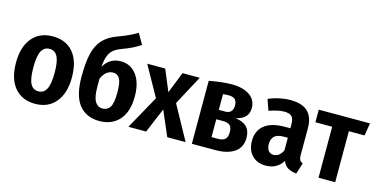

<svg xmlns="http://www.w3.org/2000/svg" viewBox="-74 -1141 3062 1546"><g transform="rotate(15 1456.5 -368.5)"><path d="M499 -265Q499 -134 437 -59Q375 16 266 16Q157 16 95 -57.5Q33 -131 33 -265Q33 -397 95 -471.5Q157 -546 267 -546Q376 -546 437.5 -473.5Q499 -401 499 -265ZM178 -265Q178 -170 199.5 -129Q221 -88 266 -88Q311 -88 333 -130Q355 -172 355 -265Q355 -359 333.5 -400.5Q312 -442 267 -442Q221 -442 199.5 -400.5Q178 -359 178 -265Z M1028 -249Q1028 -121 967 -52.5Q906 16 801 16Q693 16 632.5 -58.5Q572 -133 572 -295Q572 -412 589.5 -485.5Q607 -559 649.5 -605.5Q692 -652 769 -680Q823 -700 854.5 -714.5Q886 -729 926 -753L977 -665Q946 -644 911.5 -627Q877 -610 824 -590Q784 -575 760.5 -555.5Q737 -536 724 -502Q711 -468 706 -410Q755 -494 849 -494Q900 -494 940.5 -466Q981 -438 1004.5 -383Q1028 -328 1028 -249ZM884 -244Q884 -327 865.5 -358.5Q847 -390 810 -390Q781 -390 756.5 -371Q732 -352 716 -313V-248Q716 -163 737.5 -125.5Q759 -88 800 -88Q841 -88 862.5 -120.5Q884 -153 884 -244Z M1518 0H1365L1276 -207L1189 0H1041L1196 -279L1056 -530H1206L1280 -352L1350 -530H1494L1362 -284Z M1983 -160Q1983 -80 1925 -40Q1867 0 1768 0H1570V-525Q1682 -546 1757 -546Q1852 -546 1907 -508Q1962 -470 1962 -402Q1962 -313 1857 -290Q1983 -275 1983 -160ZM1709 -451V-320H1761Q1826 -320 1826 -387Q1826 -423 1808.5 -438.5Q1791 -454 1755 -454Q1733 -454 1709 -451ZM1841 -169Q1841 -209 1823 -225.5Q1805 -242 1766 -242H1709V-93H1765Q1802 -93 1821.5 -110Q1841 -127 1841 -169Z M2473 -78 2444 14Q2399 9 2371.5 -8Q2344 -25 2330 -61Q2282 16 2188 16Q2116 16 2073.5 -29Q2031 -74 2031 -148Q2031 -234 2089 -280Q2147 -326 2257 -326H2304V-356Q2304 -405 2285.5 -424Q2267 -443 2223 -443Q2172 -443 2097 -416L2065 -507Q2109 -526 2156.5 -536Q2204 -546 2246 -546Q2345 -546 2392.5 -500.5Q2440 -455 2440 -364V-140Q2440 -112 2447.5 -99Q2455 -86 2473 -78ZM2304 -142V-247H2270Q2218 -247 2193.5 -225Q2169 -203 2169 -159Q2169 -123 2184.5 -103.5Q2200 -84 2227 -84Q2252 -84 2271.5 -99Q2291 -114 2304 -142Z M2896 -425H2765V0H2626V-425H2486V-530H2913Z"/></g></svg>

Font: Fira Sans Condensed SemiBold
Style: Regular
Weight: 600
Width: 3
Designer: bBox Type GmbH & Carrois Corporate GbR & Edenspiekermann AG
Foundry: bBox Type GmbH & Carrois Corporate GbR & Edenspiekermann AG
Version: Version 4.301